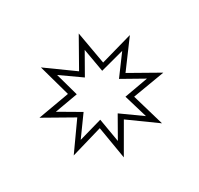

<svg xmlns="http://www.w3.org/2000/svg" viewBox="-75 -797 536 517"><g transform="rotate(-20 193.5 -538.5)"><path d="M280 -505 326 -412 233 -457 198 -361 164 -457 73 -412 117 -505 21 -539 115 -573 71 -665 164 -620 198 -716 233 -620 326 -665 280 -573 376 -539ZM258 -564 292 -632 223 -600 198 -669 173 -599 105 -631 137 -564 68 -539 138 -513 105 -445 173 -478 198 -408 223 -478 292 -445 258 -513 329 -539Z"/></g></svg>

Font: Ponomar
Style: Regular
Weight: 400
Version: Version 1.301; ttfautohint (v1.8.4.7-5d5b)